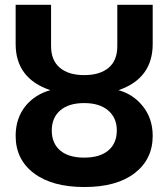

<svg xmlns="http://www.w3.org/2000/svg" viewBox="-20 -752 683 784"><path d="M457 -219.7Q457 -270.5 421.9 -300.8Q386.7 -331.1 323.7 -331.1Q260.7 -331.1 226.1 -301.3Q191.4 -271.5 191.4 -219.2Q191.4 -167 225.6 -137.7Q259.8 -108.4 323.7 -108.4Q387.7 -108.4 422.4 -137.7Q457 -167 457 -219.7ZM43.9 -572.3V-732.4H188.5V-563.5Q188.5 -505.9 224.1 -475.6Q259.8 -445.3 323.7 -445.3Q387.7 -445.3 423.3 -475.1Q459 -504.9 459 -563.5V-732.4H603.5V-572.3Q603.5 -431.6 463.9 -383.8Q523.4 -367.2 561.5 -320.3Q603.5 -269.5 603.5 -197.3Q603.5 -101.6 529.8 -44.9Q456.1 11.7 324.7 11.7Q193.4 11.7 118.7 -44.4Q43.9 -100.6 43.9 -197.3Q43.9 -270.5 85.9 -321.3Q125 -367.2 185.5 -383.8Q43.9 -431.6 43.9 -572.3Z"/></svg>

Font: Gen Shin Gothic Bold
Style: Bold
Weight: 700
Designer: [Source Han Sans]
Ryoko NISHIZUKA  (kana & ideographs); Paul D. Hunt (Latin, Greek & Cyrillic); Wenlong ZHANG  (bopomofo
Version: Version 1.002.20150607